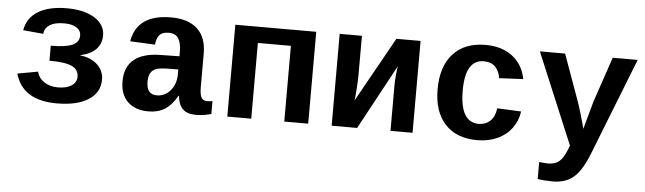

<svg xmlns="http://www.w3.org/2000/svg" viewBox="-47 -715 3696 1100"><g transform="rotate(5 1800.5 -165.0)"><path d="M287.1 9.8Q89.8 9.8 47.9 -140.6L165.5 -162.1Q173.8 -126 206.5 -104Q239.3 -82 286.1 -82Q335.9 -82 364.5 -101.3Q393.1 -120.6 393.1 -151.9Q393.1 -192.9 355 -211.4Q316.9 -230 224.6 -230V-316.4Q311.5 -316.4 349.4 -333.7Q387.2 -351.1 387.2 -388.7Q387.2 -418 361.3 -434.3Q335.4 -450.7 289.6 -450.7Q236.8 -450.7 208 -432.4Q179.2 -414.1 175.3 -380.4L59.6 -391.1Q72.3 -463.4 134 -500.7Q195.8 -538.1 297.9 -538.1Q398.9 -538.1 458.5 -500.5Q518.1 -462.9 518.1 -400.9Q518.1 -353 487.5 -321.3Q457 -289.6 397 -276.9V-275.9Q459.5 -269 496.8 -234.1Q534.2 -199.2 534.2 -148.4Q534.2 -73.7 469 -32Q403.8 9.8 287.1 9.8Z M814.5 9.8Q737.8 9.8 694.8 -32Q651.9 -73.7 651.9 -149.4Q651.9 -231.4 702.9 -274.2Q753.9 -316.9 855.5 -318.4L964.4 -320.3V-347.2Q964.4 -397.5 947.3 -423.3Q930.2 -449.2 892.1 -449.2Q856.4 -449.2 839.6 -431.4Q822.8 -413.6 818.8 -374.5L675.8 -381.3Q702.1 -538.1 897.9 -538.1Q996.6 -538.1 1049.1 -489.7Q1101.6 -441.4 1101.6 -347.7V-156.2Q1101.6 -111.8 1111.6 -95Q1121.6 -78.1 1145 -78.1Q1160.6 -78.1 1175.3 -81.1V-6.8Q1163.1 -3.9 1153.3 -1.5Q1143.6 1 1133.8 2.4Q1124 3.9 1113 4.9Q1102.1 5.9 1087.4 5.9Q1035.6 5.9 1011 -19.5Q986.3 -44.9 981.4 -94.2H978.5Q947.8 -39.1 908.4 -14.6Q869.1 9.8 814.5 9.8ZM964.4 -244.6 898.9 -243.7Q855 -242.7 835.2 -234.6Q815.4 -226.6 805.2 -208.7Q794.9 -190.9 794.9 -160.2Q794.9 -85.9 853.5 -85.9Q900.9 -85.9 932.6 -123.3Q964.4 -160.6 964.4 -217.8Z M1732.9 -528.3V0H1595.2V-435.5H1405.3V0H1267.6V-528.3Z M1995.6 -528.3V-295.9Q1995.6 -273.4 1992.2 -224.1Q1988.8 -174.8 1985.8 -155.8L2193.8 -528.3H2333V0H2206.1V-263.7Q2206.1 -288.1 2209.5 -323.7Q2212.9 -359.4 2215.8 -372.6L2014.2 0H1867.7V-528.3Z M2705.1 9.8Q2585 9.8 2519.5 -61.8Q2454.1 -133.3 2454.1 -261.2Q2454.1 -392.1 2520 -465.1Q2585.9 -538.1 2707 -538.1Q2800.3 -538.1 2861.3 -491.2Q2922.4 -444.3 2938 -361.8L2799.8 -355Q2793.9 -395.5 2770.5 -419.7Q2747.1 -443.8 2704.1 -443.8Q2598.1 -443.8 2598.1 -266.6Q2598.1 -84 2706.1 -84Q2745.1 -84 2771.5 -108.6Q2797.9 -133.3 2804.2 -182.1L2941.9 -175.8Q2934.6 -121.6 2903.1 -79.1Q2871.6 -36.6 2820.3 -13.4Q2769 9.8 2705.1 9.8Z M3159.2 207.5Q3107.4 207.5 3070.3 201.2V103.5L3095.2 106L3120.1 107.4Q3149.4 107.4 3168.7 98.1Q3188 88.9 3203.4 67.4Q3218.8 45.9 3237.8 -5.4L3019 -528.3H3164.1L3256.8 -271Q3276.4 -217.8 3306.2 -107.9L3310.5 -126L3350.1 -269L3438 -528.3H3581.5L3362.8 27.8Q3323.7 128.4 3277.3 168Q3231 207.5 3159.2 207.5Z"/></g></svg>

Font: Cousine
Style: Bold
Weight: 700
Monospace: yes
Designer: Steve Matteson
Foundry: Ascender Corporation
Version: Version 1.20